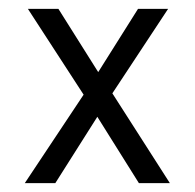

<svg xmlns="http://www.w3.org/2000/svg" viewBox="-20 -430 441 434"><path d="M234 -219 364 -16H294L200 -166L105 -16H36L169 -216L43 -410H112L202 -267L292 -410H360Z"/></svg>

Font: Ekushey Buriganga
Style: Regular
Weight: 400
Designer: Al Mamun Sumon
Foundry: Al Mamun Sumon
Version: Version 1.0